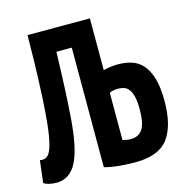

<svg xmlns="http://www.w3.org/2000/svg" viewBox="-131 -797 863 904"><g transform="rotate(-15 300.0 -345.0)"><path d="M269 -589H194Q189 -397 179 -266.5Q169 -136 141 -72Q131 -48 118 -32.5Q105 -17 91.5 -8.5Q78 0 64 3.5Q50 7 38 7Q20 7 3 3.5Q-14 0 -26 -8L-13 -117Q-9 -115 -5.5 -115Q-2 -115 1 -115Q13 -115 23 -123Q33 -131 41 -150Q50 -172 57.5 -215Q65 -258 70 -325.5Q75 -393 78.5 -485.5Q82 -578 83 -700H387V-448Q398 -451 419 -454Q440 -457 456 -457Q493 -457 524 -447.5Q555 -438 577.5 -413Q600 -388 613 -344.5Q626 -301 626 -234Q626 -114 580 -52Q534 10 420 10Q411 10 393 9.5Q375 9 354 7.5Q333 6 310.5 2.5Q288 -1 269 -6ZM427 -101Q465 -101 484 -129.5Q503 -158 503 -227Q503 -263 497.5 -286Q492 -309 482.5 -322.5Q473 -336 459 -341Q445 -346 427 -346Q419 -346 405.5 -343.5Q392 -341 387 -337V-107Q395 -105 405.5 -103Q416 -101 427 -101Z"/></g></svg>

Font: PT Mono
Style: Bold
Weight: 700
Monospace: yes
Designer: A.Korolkova, I.Chaeva
Foundry: ParaType Ltd
Version: Version 1.000 OFL